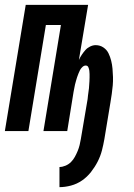

<svg xmlns="http://www.w3.org/2000/svg" viewBox="-34 -540 554 791"><path d="M211 231V148Q223 148 236 142.5Q249 137 258.5 127.5Q268 118 274.5 106Q281 94 286 82Q291 70 294 57.5Q297 45 299 33L327 -132Q328 -139 328.5 -146.5Q329 -154 330.5 -161.5Q332 -169 332.5 -176.5Q333 -184 333.5 -191Q334 -198 334.5 -205.5Q335 -213 335 -220.5Q335 -228 335 -235Q335 -242 334 -249Q333 -256 330 -263Q327 -270 319 -270Q312 -270 305.5 -264Q299 -258 295.5 -251Q292 -244 289 -236.5Q286 -229 283.5 -221.5Q281 -214 279 -206.5Q277 -199 275 -191.5Q273 -184 272 -176.5Q271 -169 269 -161L243 0H145L217 -437H155L83 0H-14L72 -520H329L291 -293Q296 -304 303 -314.5Q310 -325 318 -334Q326 -343 337.5 -348.5Q349 -354 360 -354Q378 -354 392 -344.5Q406 -335 413 -320.5Q420 -306 424 -290Q428 -274 429.5 -257Q431 -240 431.5 -222.5Q432 -205 430.5 -188Q429 -171 426.5 -153.5Q424 -136 421 -118L396 33Q392 56 386 79.5Q380 103 368.5 125.5Q357 148 341 168.5Q325 189 304 203.5Q283 218 258.5 224.5Q234 231 211 231Z"/></svg>

Font: Iosevka Oblique
Style: Bold
Weight: 700
Italic angle: -9°
Monospace: yes
Designer: Belleve Invis
Foundry: Belleve Invis
Version: Version 32.5.0; ttfautohint (v1.8.4)